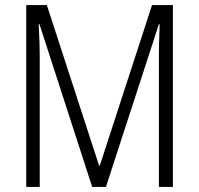

<svg xmlns="http://www.w3.org/2000/svg" viewBox="-20 -734 781 754"><path d="M342 0H396L604 -639H607C605 -583 604 -544 604 -517V0H659V-714H577L372 -84H369L164 -714H83V0H136V-517C136 -545 135 -583 132 -639H135Z"/></svg>

Font: Noto Sans Devanagari Condensed Light
Style: Regular
Weight: 300
Width: 3
Designer: Jelle Bosma - Monotype Design Team
Foundry: Monotype Imaging Inc.
Version: Version 2.004